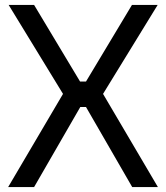

<svg xmlns="http://www.w3.org/2000/svg" viewBox="-20 -757 672 777"><path d="M13 0 235 -377 15 -737H118L304 -427H328L514 -737H618L397 -377L619 0H515L328 -324H305L118 0Z"/></svg>

Font: Tomorrow
Style: Regular
Weight: 400
Designer: Tony de Marco, Monica Rizzolli
Foundry: Just in Type
Version: Version 2.002